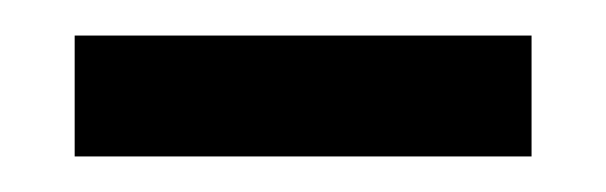

<svg xmlns="http://www.w3.org/2000/svg" viewBox="-20 -320 341 108"><path d="M22 -232V-300H279V-232Z"/></svg>

Font: Bricolage Grotesque 72pt Light
Style: Regular
Weight: 300
Designer: Mathieu Triay
Foundry: Atelier Triay
Version: Version 1.001;gftools[0.9.33.dev8+g029e19f]